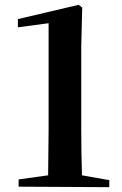

<svg xmlns="http://www.w3.org/2000/svg" viewBox="-20 -772 506 794"><path d="M57 0 432 2V-27L319 -47C317 -110 316 -173 316 -235V-580L320 -741L305 -752L54 -693V-659L181 -676V-235L179 -47L57 -30Z"/></svg>

Font: Noto Serif CJK KR
Style: Bold
Weight: 700
Designer: Ryoko NISHIZUKA 西塚涼子 (kana & ideographs); Frank Grießhammer (Latin, Greek & Cyrillic); Wenlong ZHANG 张文龙 (bopomofo); San
Foundry: Adobe
Version: Version 2.001;hotconv 1.1.0;makeotfexe 2.6.0